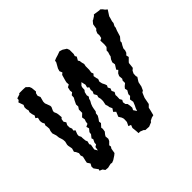

<svg xmlns="http://www.w3.org/2000/svg" viewBox="-152 -892 1105 1105"><g transform="rotate(-45 400.5 -339.0)"><path d="M158 2 138 0 128 -14 111 -21 114 -30 96 -55 95 -70 104 -87 92 -105 95 -121 101 -146 96 -160 99 -176 91 -193 84 -202 90 -223 89 -230 85 -250V-259L90 -279L89 -295L86 -306L81 -321L79 -340L71 -365L73 -382L78 -396L77 -412L75 -426L80 -436L73 -450L71 -466L76 -487L64 -496L72 -510L67 -525L64 -545L68 -553L64 -571V-585L70 -598L59 -629L70 -638L71 -650L96 -658L99 -663H130L150 -662L167 -646L172 -633L175 -602L168 -595L164 -578L171 -561L163 -531V-517L167 -507L175 -485V-476L165 -454L164 -445L171 -428L173 -417L175 -393L167 -386L164 -367L173 -353L165 -338V-319L171 -304L168 -291L178 -283L169 -260L168 -247L175 -233V-222L177 -201L182 -189L177 -171L182 -162L176 -129L187 -110L191 -134L204 -142L205 -156L214 -175L210 -185L225 -204L227 -219L241 -236L236 -253L253 -261L255 -276L260 -290L257 -309L276 -327V-354L286 -369L285 -386L296 -409L304 -423L305 -441L319 -452L317 -467L322 -489L337 -497L336 -515L339 -528L349 -563L360 -572L353 -589L358 -606L376 -638L378 -650L392 -656L412 -662L434 -670L453 -664L470 -653L475 -650L481 -635V-601L477 -588L483 -578L471 -557L477 -548L479 -533L483 -517L480 -503V-474L477 -454L482 -441L472 -430L476 -409L479 -400L473 -384L477 -366L485 -350L489 -338L483 -326L491 -311L485 -297L493 -280L484 -264L485 -253L484 -231L492 -217L485 -204L488 -187L497 -178L500 -161L501 -144L494 -131L507 -111L513 -128L520 -142L529 -164L528 -170L525 -187L540 -201V-215L552 -236L548 -251L557 -262L572 -274V-294L578 -303L576 -326L583 -341L598 -355L590 -364L600 -380L607 -391L604 -410L611 -427L622 -442L623 -450L629 -469V-481L643 -496L645 -515L644 -547L658 -554L662 -572L661 -589L668 -605L676 -612L681 -643L695 -660L699 -661L718 -673L724 -680L764 -674L770 -675L781 -665L789 -654L801 -644L779 -610L776 -598L770 -578L769 -565L760 -548L759 -537L752 -520L741 -484L723 -463V-453L714 -438L706 -422L705 -406L700 -392L689 -381L693 -365L675 -347L669 -340L667 -320L665 -304L653 -294L645 -278L644 -258L647 -249L634 -229L630 -222L624 -193L614 -171L604 -165L598 -151L591 -134L587 -113L583 -92L568 -77L564 -59L556 -28L540 -24L522 -15L519 -9L492 2L463 0L456 -7L436 -15H423L422 -33L419 -61L426 -79L410 -85L421 -108L422 -133L418 -146L407 -164L419 -193L406 -205L418 -223L410 -240L409 -250L404 -265L407 -280L409 -290V-308L405 -325L409 -338L399 -356L406 -372L404 -385L409 -402L399 -410L404 -428L401 -441L398 -455L383 -440L380 -431L379 -411L371 -401L366 -380L369 -366L362 -357L358 -343L349 -327L343 -311L340 -297L337 -278L330 -269L328 -252L319 -237L309 -223L311 -209L293 -189L295 -179L292 -159L282 -147L275 -136L277 -115L271 -102L254 -85L256 -73L249 -62L244 -32L233 -23L210 -8L195 -2L184 -4Z"/></g></svg>

Font: Winky Rough
Style: Italic
Weight: 400
Italic angle: -8.97852°
Designer: Simon Atzbach
Foundry: typofactur
Version: Version 1.206